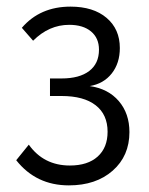

<svg xmlns="http://www.w3.org/2000/svg" viewBox="-20 -550 449 580"><path d="M80 -427 46 -466Q101 -530 193 -530Q262 -530 302 -496Q342 -462 342 -405Q342 -359 317.5 -328Q293 -297 251 -290Q307 -282 339 -244.5Q371 -207 371 -151Q371 -79 320.5 -34.5Q270 10 188 10Q89 10 29 -66L67 -113Q112 -50 191 -50Q245 -50 275 -77Q305 -104 305 -152Q305 -204 269 -232Q233 -260 166 -260H131V-313H166Q220 -313 249.5 -335.5Q279 -358 279 -400Q279 -435 255 -455Q231 -475 189 -475Q128 -475 80 -427Z"/></svg>

Font: Raleway
Style: Regular
Weight: 400
Designer: Matt McInerney, Pablo Impallari, Rodrigo Fuenzalida
Foundry: Matt McInerney, Pablo Impallari, Rodrigo Fuenzalida
Version: Version 1.000;PS 001.001;hotconv 1.0.56; ttfautohint (v1.5)